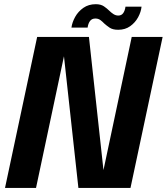

<svg xmlns="http://www.w3.org/2000/svg" viewBox="-20 -918 814 938"><path d="M156 0H4.5L161.5 -737.5H414.5L485.5 -87L623.5 -737.5H774.5L617.5 0H363L292.5 -643ZM671.5 -885.5Q669 -860 654.8 -833.8Q640.5 -807.5 616 -790Q591.5 -772.5 557.5 -772.5Q530.5 -772.5 515.2 -783Q500 -793.5 489.5 -803Q480 -813 470 -820.2Q460 -827.5 446 -827.5Q428.5 -827.5 419.5 -815Q410.5 -802.5 408 -783H329Q332.5 -809 347.2 -835.5Q362 -862 387.5 -879.8Q413 -897.5 448 -897.5Q472.5 -897.5 487.8 -887Q503 -876.5 513 -866.5Q523 -856.5 534.2 -849.2Q545.5 -842 558 -842Q573.5 -842 582 -854Q590.5 -866 593 -885.5Z"/></svg>

Font: Epilogue
Style: Bold Italic
Weight: 700
Italic angle: -12°
Designer: Tyler Finck
Foundry: Etcetera Type Co
Version: Version 2.111; ttfautohint (v1.8.3)